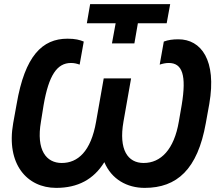

<svg xmlns="http://www.w3.org/2000/svg" viewBox="-20 -901 1049 933"><path d="M253 12C358 12 435 -29 487 -113C522 -30 597 12 683 12C840 12 940 -78 980 -302L997 -396C1034 -609 957 -710 847 -710C820 -710 797 -707 776 -699L756 -587C771 -592 786 -595 800 -595C866 -595 887 -536 863 -391L849 -310C826 -175 762 -109 678 -109C601 -109 556 -173 580 -310L617 -520H484L447 -310C422 -165 358 -109 280 -109C205 -109 155 -171 179 -310L192 -391C217 -535 257 -595 325 -595C340 -595 353 -592 367 -587L387 -699C368 -707 346 -713 308 -713C185 -713 101 -629 61 -396L44 -302C9 -104 111 12 253 12ZM524 -690H633L650 -788H790L807 -881H418L402 -788H542Z"/></svg>

Font: Fixel Text 20240404 SemiBold
Style: Italic
Weight: 600
Width: 4
Italic angle: -10°
Designer: AlfaBravo + MacPaw
Foundry: Kyrylo Tkachov, Marchela Mozhyna, Serhii Makarenko, Maria Weinstein, Zakhar Kryvoshyya
Version: Version 1.211;Glyphs 3.2 (3225)